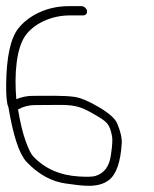

<svg xmlns="http://www.w3.org/2000/svg" viewBox="-28 -658 499 623"><path d="M335.6 -215.7C337.6 -205.4 336.4 -185.6 332 -156C327.3 -118.7 310.4 -95.7 281.5 -87C272.6 -84.3 254.7 -83.8 227.8 -85.4C166.5 -89.1 117 -110.9 79.4 -151C72.5 -158.3 64.4 -174.8 55.1 -200.5C45.8 -226.2 37.6 -260.3 30.5 -303C47.7 -312.3 65.7 -317 84.7 -317C103.7 -317 125.5 -317.2 150.1 -317.5C212.3 -318.3 230.3 -314.7 278.8 -286.5C320.5 -262.2 327.5 -256.4 335.6 -215.7ZM254.3 -622.5C252.9 -630.8 244.9 -638 236.8 -638H193.8C122.6 -638 62.6 -605.9 30.9 -565C5.8 -532.6 -7.1 -472.1 -8 -383.5C-8.4 -345.1 -5.9 -320.6 -0.6 -310C14.7 -217.8 34.2 -158.8 57.9 -133C96.6 -92.3 139.2 -68.8 185.6 -62.5C238.9 -55.3 289.7 -46.1 325.7 -74C349.4 -92.4 363.2 -132 367 -192.5C368.1 -210.2 363.1 -232 352 -258C345.5 -273.3 325.9 -290.7 293.4 -310C260.8 -329.3 234.6 -340.5 214.8 -343.5C178.8 -348.9 118.1 -347 78.9 -347C59.4 -347 41.4 -343.3 25 -336C17.8 -416.5 24.9 -503.9 56.2 -545C83.8 -581.2 137.6 -608 198.7 -608H241.7C249.9 -608 255.7 -614.1 254.3 -622.5Z"/></svg>

Font: MewTooHand
Style: Lta
Weight: 400
Designer: Mew Too, Robert Jablonski
Version: Version 0.77